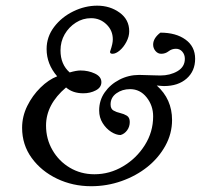

<svg xmlns="http://www.w3.org/2000/svg" viewBox="-20 -640 705 674"><path d="M299.8 13.7Q235.4 13.7 180.2 -12.7Q125 -39.1 91.3 -85.4Q57.6 -131.8 57.6 -191.4Q57.6 -231.4 75.7 -268.1Q93.8 -304.7 122.1 -332.5Q150.4 -360.4 180.7 -372.1Q143.6 -415 143.6 -467.8Q143.6 -510.7 169.9 -545.4Q196.3 -580.1 237.3 -600.1Q278.3 -620.1 321.3 -620.1Q366.2 -620.1 399.9 -595.7Q433.6 -571.3 433.6 -530.3Q433.6 -511.7 423.8 -493.2Q414.1 -474.6 400.4 -462.9Q386.7 -451.2 375 -451.2Q366.2 -451.2 366.2 -458Q372.1 -475.6 374 -484.9Q376 -494.1 376 -502Q376 -533.2 353.5 -554.7Q331.1 -576.2 299.8 -576.2Q270.5 -576.2 246.1 -560.5Q221.7 -544.9 207 -519.5Q192.4 -494.1 192.4 -462.9Q192.4 -414.1 224.6 -385.7Q248 -392.6 262.7 -392.6Q290 -392.6 313 -381.8Q335.9 -371.1 335.9 -351.6Q335.9 -333 316.4 -322.8Q296.9 -312.5 272.5 -312.5Q235.4 -312.5 211.9 -333Q141.6 -273.4 141.6 -199.2Q141.6 -152.3 164.1 -113.3Q186.5 -74.2 225.1 -51.3Q263.7 -28.3 311.5 -28.3Q365.2 -28.3 412.1 -56.2Q459 -84 488.3 -130.4Q517.6 -176.8 517.6 -231.4Q517.6 -269.5 494.6 -298.3Q471.7 -327.1 436.5 -327.1Q409.2 -327.1 388.7 -312.5Q368.2 -297.9 368.2 -273.4Q368.2 -257.8 378.4 -252Q388.7 -246.1 401.9 -243.2Q415 -240.2 425.3 -233.9Q435.5 -227.5 435.5 -211.9Q435.5 -195.3 426.3 -182.6Q417 -169.9 403.3 -166Q387.7 -166 370.1 -177.2Q352.5 -188.5 340.3 -208Q328.1 -227.5 328.1 -252Q328.1 -288.1 347.7 -315.9Q367.2 -343.8 399.4 -360.4Q431.6 -377 468.8 -377Q507.8 -376 522 -375.5Q536.1 -375 543 -375Q577.1 -375 603 -390.1Q628.9 -405.3 628.9 -433.6Q628.9 -448.2 620.1 -458.5Q611.3 -468.8 597.7 -468.8Q583 -468.8 571.8 -460Q560.5 -451.2 545.9 -451.2Q534.2 -451.2 525.9 -460.9Q517.6 -470.7 517.6 -483.4Q517.6 -505.9 543 -525.4Q597.7 -525.4 631.3 -501Q665 -476.6 665 -433.6Q665 -390.6 635.3 -364.3Q605.5 -337.9 555.7 -337.9Q552.7 -337.9 546.4 -338.4Q540 -338.9 530.3 -339.8Q584 -292 584 -218.8Q584 -170.9 560.5 -128.4Q537.1 -85.9 497.6 -54.2Q458 -22.5 406.7 -4.4Q355.5 13.7 299.8 13.7Z"/></svg>

Font: Crimson Text
Style: Italic
Weight: 400
Italic angle: -11°
Designer: Sebastian Kosch
Foundry: Sebastian Kosch
Version: Version 1.100; ttfautohint (v1.8.4)